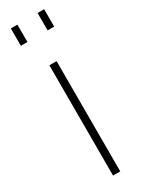

<svg xmlns="http://www.w3.org/2000/svg" viewBox="-196 -757 590 784"><g transform="rotate(-30 98.5 -364.5)"><path d="M81 0V-520H115V0ZM20 -647V-729H51V-647ZM146 -647V-729H177V-647Z"/></g></svg>

Font: Raleway ExtraLight
Style: Regular
Weight: 200
Designer: Matt McInerney, Pablo Impallari, Rodrigo Fuenzalida
Foundry: Matt McInerney, Pablo Impallari, Rodrigo Fuenzalida
Version: Version 4.026